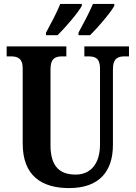

<svg xmlns="http://www.w3.org/2000/svg" viewBox="-20 -951 693 981"><path d="M381 -784V-771H440C480 -810 545 -886 564 -921V-931H455C436 -886 406 -830 381 -784ZM215 -784V-771H274C314 -810 379 -886 398 -921V-931H288C270 -886 240 -830 215 -784ZM333 10C489 10 557 -77 557 -211V-597C557 -655 584 -663 619 -663H639V-714H411V-663H430C465 -663 491 -655 491 -601V-213C491 -113 442 -59 367 -59C288 -59 238 -97 238 -210V-597C238 -655 265 -663 300 -663H319V-714H14V-663H34C68 -663 96 -655 96 -601V-217C96 -54 192 10 333 10Z"/></svg>

Font: Noto Serif Georgian Condensed Bold
Style: Regular
Weight: 700
Width: 3
Designer: Monotype Design Team, Akaki Razmadze
Foundry: Google LLC
Version: Version 2.003